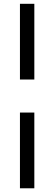

<svg xmlns="http://www.w3.org/2000/svg" viewBox="-20 -844 290 1024"><path d="M86.4 -419.9H163.1V-823.7H86.4ZM86.4 160.2H163.1V-243.7H86.4Z"/></svg>

Font: Duru Sans
Style: Regular
Weight: 400
Designer: Onur Yazıcıgil
Foundry: Onur Yazıcıgil
Version: Version 1.002